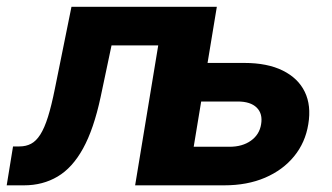

<svg xmlns="http://www.w3.org/2000/svg" viewBox="-45 -556 995 576"><path d="M-24.9 0 -5.9 -116.7H13.2Q33.2 -116.7 48.3 -124.8Q63.5 -132.8 75.9 -152.3Q88.4 -171.9 98.9 -205.3Q109.4 -238.8 119.6 -289.6L169.4 -535.6H594.7L505.9 0H360.4L429.7 -419.9H289.6L256.8 -264.6Q236.3 -168.9 204.3 -110.8Q172.4 -52.7 127.9 -26.4Q83.5 0 26.9 0ZM527.3 -367.2H687.5Q757.3 -367.2 803.5 -344.2Q849.6 -321.3 869.4 -280.3Q889.2 -239.3 879.9 -183.6Q871.1 -128.4 837.4 -87.2Q803.7 -45.9 750.2 -22.9Q696.8 0 627.4 0H371.6L460 -535.6H605.5L536.1 -115.7H643.6Q682.1 -115.7 707.8 -134Q733.4 -152.3 738.3 -183.1Q743.7 -214.8 725.1 -233.2Q706.5 -251.5 668 -251.5H507.8Z"/></svg>

Font: Inter 20pt
Style: Bold Italic
Weight: 700
Italic angle: -9.3988°
Version: Version 4.001;git-66647c0bb